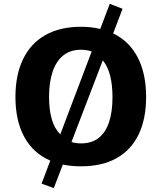

<svg xmlns="http://www.w3.org/2000/svg" viewBox="-20 -861 848 1006"><path d="M261.9 124.6 197.9 101.2 243.5 -19.5Q154.1 -58 107.5 -143.1Q60.9 -228.2 60.9 -352.6Q60.9 -468.6 100.7 -550.9Q140.4 -633.2 217.1 -677Q293.8 -720.7 404.2 -720.7Q460.2 -720.7 505.1 -709.2L555.1 -840.9L622.1 -815L572.9 -685.9Q657.5 -645.3 701.6 -560.1Q745.6 -474.9 745.6 -353.1Q745.6 -238.1 706.5 -156.8Q667.4 -75.5 591.5 -32.6Q515.6 10.4 404.3 10.4Q378.7 10.4 354.9 8.1Q331.2 5.9 309.1 1.3ZM296 -157.4 460.4 -591.2Q448 -595.7 433.9 -598Q419.8 -600.4 404.3 -600.4Q348.7 -600.4 311.5 -570.5Q274.2 -540.5 255.6 -485Q237 -429.5 237 -352.1Q237 -286.3 251.3 -236.7Q265.5 -187 296 -157.4ZM404.2 -109.7Q460.9 -109.7 497.4 -138.5Q533.8 -167.4 551.6 -221.7Q569.4 -276.1 569.4 -352.1Q569.4 -415.3 557.1 -464.5Q544.7 -513.6 518.6 -544.9L354.5 -116.9Q377.2 -109.7 404.2 -109.7Z"/></svg>

Font: Comme
Style: Regular
Weight: 400
Designer: Vernon Adams
Foundry: Vernon Adams
Version: Version 1.000;gftools[0.9.27]